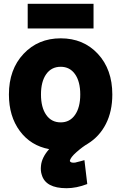

<svg xmlns="http://www.w3.org/2000/svg" viewBox="-20 -760 639 1012"><path d="M442 -2Q416 13 383.5 41.5Q351 70 348 88Q352 100 376 97Q379 96 387.5 94Q396 92 405.5 89.5Q415 87 425 84L440 210Q383 232 331 232Q220 232 200 161Q193 140 196 114Q200 70 239 26Q142 8 84.5 -69.5Q27 -147 27 -262Q27 -394 104 -476Q181 -558 300 -558Q420 -558 496 -476Q572 -394 572 -262Q572 -173 538 -106.5Q504 -40 442 -2ZM300 -408Q251 -408 223.5 -369Q196 -330 196 -262Q196 -194 223.5 -154.5Q251 -115 300 -115Q348 -115 375.5 -154.5Q403 -194 403 -262Q403 -330 375.5 -369Q348 -408 300 -408ZM473 -610H126V-740H473Z"/></svg>

Font: Repo
Style: ExtraBold
Weight: 800
Designer: Stefan Peev
Foundry: Context Ltd
Version: Version 001.000